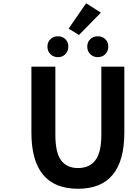

<svg xmlns="http://www.w3.org/2000/svg" viewBox="-20 -1152 788 1186"><path d="M462 14Q174 14 174 -333V-740H322V-320Q322 -209 357.5 -161.5Q393 -114 462 -114Q532 -114 569 -162Q606 -210 606 -320V-740H748V-333Q748 14 462 14ZM384 -817.5Q366 -799 338 -799Q310 -799 291.5 -817.5Q273 -836 273 -864Q273 -892 291.5 -910Q310 -928 338 -928Q366 -928 384 -910Q402 -892 402 -864Q402 -836 384 -817.5ZM404 -975 512 -1132 603 -1074 468 -936ZM630.5 -817.5Q612 -799 584 -799Q556 -799 537.5 -817.5Q519 -836 519 -864Q519 -892 537.5 -910Q556 -928 584 -928Q612 -928 630.5 -910Q649 -892 649 -864Q649 -836 630.5 -817.5Z"/></svg>

Font: NotoSansHansBold
Style: Bold
Weight: 700
Designer: Ryoko NISHIZUKA  (kana & ideographs); Paul D. Hunt (Latin, Greek & Cyrillic); Wenlong ZHANG  (bopomofo); Sandoll Communi
Foundry: Adobe Systems Incorporated
Version: Version 1.00;December 8, 2021;FontCreator 13.0.0.2675 64-bit